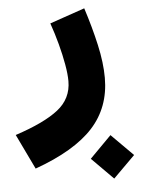

<svg xmlns="http://www.w3.org/2000/svg" viewBox="-169 -431 598 815"><g transform="rotate(-5 130.5 -23.5)"><path d="M192.9 249.5 284.7 156.7 377.4 249.5 284.7 341.8ZM71.8 -337.9 220.7 -389.2Q247.6 -306.2 264.9 -229Q282.2 -151.9 282.2 -87.9Q282.2 38.1 203.6 124Q125 210 -43.9 270.5L-115.7 121.1Q7.8 80.6 67.4 33.9Q127 -12.7 127 -87.4Q127 -117.2 119.6 -158.7Q112.3 -200.2 99.9 -246.8Q87.4 -293.5 71.8 -337.9Z"/></g></svg>

Font: Estedad-FD ExtraBold
Style: Regular
Weight: 800
Designer: Amin Abedi
Version: Version 7.3